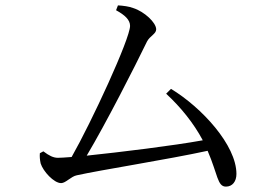

<svg xmlns="http://www.w3.org/2000/svg" viewBox="-20 -714 1040 713"><path d="M597 -366C651 -316 699 -257 733 -193C623 -173 427 -149 302 -136C373 -255 480 -465 526 -560C537 -581 560 -588 560 -605C560 -630 516 -671 475 -684C460 -690 437 -693 418 -694L411 -676C444 -658 463 -640 463 -618C463 -570 320 -261 246 -131C222 -129 204 -128 195 -128C178 -128 162 -136 141 -152L128 -145C127 -132 128 -121 131 -107C140 -78 180 -34 207 -34C224 -34 244 -59 265 -63C355 -83 604 -122 751 -154C789 -66 787 -21 819 -21C843 -21 858 -40 858 -68C858 -175 729 -315 615 -384Z"/></svg>

Font: Source Han Serif
Style: Regular
Weight: 400
Designer: Ryoko NISHIZUKA 西塚涼子 (kana & ideographs); Frank Grießhammer (Latin, Greek & Cyrillic); Wenlong ZHANG 张文龙 (bopomofo); San
Foundry: Adobe Systems Incorporated
Version: Version 1.001;PS 1.001;hotconv 16.6.54;makeotf.lib2.5.65590